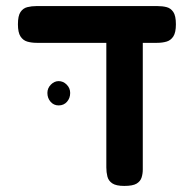

<svg xmlns="http://www.w3.org/2000/svg" viewBox="-20 -603 643 632"><path d="M101 -462Q84 -462 70 -466Q56 -470 47.5 -483Q39 -496 39 -523Q39 -551 47.5 -563.5Q56 -576 70 -579.5Q84 -583 100 -583H498Q515 -583 528.5 -579.5Q542 -576 550.5 -563.5Q559 -551 559 -523Q559 -496 550.5 -483Q542 -470 528 -466Q514 -462 497 -462ZM389 9Q362 9 349.5 0.5Q337 -8 333.5 -22Q330 -36 330 -52V-487L450 -479V-45Q450 -31 446 -18.5Q442 -6 429.5 1.5Q417 9 389 9ZM173 -256Q157 -256 146.5 -268Q136 -280 136 -297Q136 -313 147.5 -324.5Q159 -336 173 -336Q188 -336 199.5 -324.5Q211 -313 211 -297Q211 -280 200.5 -268Q190 -256 173 -256Z"/></svg>

Font: Fredoka Light Medium
Style: Regular
Weight: 500
Version: Version 2.001